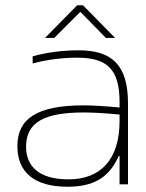

<svg xmlns="http://www.w3.org/2000/svg" viewBox="-20 -700 555 729"><path d="M279 -509C219 -509 155 -501 104 -486V-459C159 -474 218 -481 272 -481C381 -481 434 -443 434 -313V-292C369 -298 321 -300 298 -300C118 -300 46 -248 46 -145C46 -48 108 9 236 9C335 9 394 -25 431 -108H434V0H466V-308C466 -453 405 -509 279 -509ZM79 -143C79 -235 147 -273 298 -273C334 -273 384 -270 434 -265V-241C434 -93 361 -19 240 -19C125 -19 79 -71 79 -143ZM151 -556H186L285 -655L382 -556H417L295 -680H273Z"/></svg>

Font: LT Wave Text Thin
Style: Regular
Weight: 100
Designer: Daniel Lyons
Version: Version 2.5 (Glyphs App)